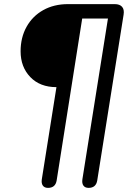

<svg xmlns="http://www.w3.org/2000/svg" viewBox="-20 -725 639 932"><path d="M183 145 254 -302Q174 -302 127 -351Q80 -400 80 -476Q80 -543 109 -595Q138 -647 190 -676Q242 -705 310 -705H537Q561 -705 572.5 -692Q584 -679 580 -654L452 151Q446 187 410 187Q393 187 385 176Q377 165 380 145L504 -635H379L255 151Q249 187 213 187Q196 187 188 176Q180 165 183 145Z"/></svg>

Font: SN Pro
Style: Italic
Weight: 400
Italic angle: -9°
Designer: Tobias Whetton
Foundry: Supernotes
Version: Version 1.003